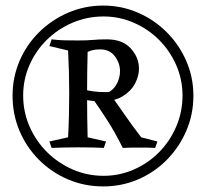

<svg xmlns="http://www.w3.org/2000/svg" viewBox="-20 -669 738 688"><path d="M351 -39Q408 -39 459.5 -61.5Q511 -84 550 -123.5Q589 -163 611.5 -215.5Q634 -268 634 -327Q634 -384 611.5 -435.5Q589 -487 550 -526Q511 -565 459.5 -587.5Q408 -610 351 -610Q292 -610 239.5 -587.5Q187 -565 147.5 -526Q108 -487 85.5 -435.5Q63 -384 63 -327Q63 -268 86 -215.5Q109 -163 149 -123.5Q189 -84 241 -61.5Q293 -39 351 -39ZM350 -1Q283 -1 224 -26Q165 -51 120 -96Q75 -141 50 -200Q25 -259 25 -326Q25 -392 50 -450.5Q75 -509 120 -553.5Q165 -598 224 -623.5Q283 -649 350 -649Q416 -649 474.5 -623.5Q533 -598 577.5 -553.5Q622 -509 647.5 -450.5Q673 -392 673 -326Q673 -259 647.5 -200Q622 -141 577.5 -96Q533 -51 474.5 -26Q416 -1 350 -1ZM165 -139 157 -162 224 -177Q226 -215 227 -254.5Q228 -294 228 -336Q228 -373 227 -410.5Q226 -448 224 -488L157 -504L165 -528Q189 -525 210.5 -524.5Q232 -524 259 -524Q294 -524 313.5 -526Q333 -528 363 -528Q419 -528 448.5 -495.5Q478 -463 478 -423Q478 -396 463.5 -369Q449 -342 419.5 -324Q390 -306 345 -306Q328 -306 319.5 -306.5Q311 -307 303 -308.5Q295 -310 280 -312V-348Q319 -339 352 -339Q357 -339 362.5 -339Q368 -339 372 -340Q390 -351 400 -371.5Q410 -392 410 -414Q410 -443 391.5 -467.5Q373 -492 339 -492Q323 -492 313 -489.5Q303 -487 294 -483Q293 -447 292.5 -408.5Q292 -370 292 -330Q292 -290 292.5 -251Q293 -212 294 -177L360 -162L352 -139Q332 -140 310.5 -140.5Q289 -141 260 -141Q237 -141 212.5 -140.5Q188 -140 165 -139ZM420 -139Q392 -195 366 -235.5Q340 -276 314 -313Q332 -313 353.5 -318.5Q375 -324 380 -324Q402 -294 426 -259Q450 -224 486 -177L544 -162L536 -139Q523 -140 509 -140Q495 -140 475 -140Q459 -140 448.5 -140Q438 -140 420 -139Z"/></svg>

Font: Ruwudu
Style: Regular
Weight: 400
Designer: Becca Hirsbrunner Spalinger
Foundry: SIL International
Version: Version 3.000